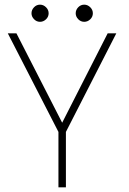

<svg xmlns="http://www.w3.org/2000/svg" viewBox="-20 -803 553 823"><path d="M230.5 -237.5 13.5 -660H50.5L246.5 -277L441.5 -660H478.5L262.5 -237.5V0H230.5ZM341 -709.5Q326 -709.5 315.2 -720.8Q304.5 -732 304.5 -746Q304.5 -760.5 315.2 -771.8Q326 -783 341 -783Q355.5 -783 366.8 -772Q378 -761 378 -746Q378 -731 366.8 -720.2Q355.5 -709.5 341 -709.5ZM151.5 -709.5Q136.5 -709.5 125.8 -720.8Q115 -732 115 -746Q115 -760.5 125.8 -771.8Q136.5 -783 151.5 -783Q166 -783 177.2 -772Q188.5 -761 188.5 -746Q188.5 -731 177.2 -720.2Q166 -709.5 151.5 -709.5Z"/></svg>

Font: League Spartan Thin Thin
Style: Regular
Weight: 250
Version: Version 2.002